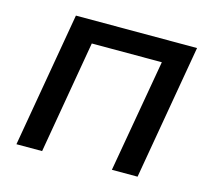

<svg xmlns="http://www.w3.org/2000/svg" viewBox="-81 -618 795 715"><g transform="rotate(15 316.5 -260.0)"><path d="M38 0H137L212 -435H482L406 0H505L595 -520H128Z"/></g></svg>

Font: Fixel Display 20240404 Medium
Style: Italic
Weight: 500
Italic angle: -10°
Designer: AlfaBravo + MacPaw
Foundry: Kyrylo Tkachov, Marchela Mozhyna, Serhii Makarenko, Maria Weinstein, Zakhar Kryvoshyya
Version: Version 1.211;Glyphs 3.2 (3225)